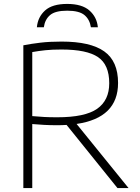

<svg xmlns="http://www.w3.org/2000/svg" viewBox="-20 -959 714 979"><path d="M99 0V-728Q140 -736 186.5 -741.5Q233 -747 294 -747Q441 -747 511.5 -697Q582 -647 582 -536Q582 -358 370.5 -327L635.5 0H579L319.5 -322Q296.5 -320.5 271.5 -320.5Q233.5 -320.5 204.8 -322.2Q176 -324 144.5 -326.5V0ZM272 -361Q413.5 -361 475.2 -404.2Q537 -447.5 537 -534.5Q537 -629 479.8 -667.8Q422.5 -706.5 294 -706.5Q245.5 -706.5 212 -703Q178.5 -699.5 144.5 -693.5V-367Q180 -364 205.8 -362.5Q231.5 -361 272 -361ZM168 -820Q173 -872.5 210 -905.8Q247 -939 322.5 -939Q398 -939 436 -905.5Q474 -872 479 -820H443.5Q437.5 -859.5 410.8 -882Q384 -904.5 322.5 -904.5Q261.5 -904.5 235.2 -882Q209 -859.5 203.5 -820Z"/></svg>

Font: Encode Sans SmExp XLt
Style: Regular
Weight: 200
Width: 6
Designer: Multiple Designers
Foundry: Impallari Type
Version: Version 3.002; ttfautohint (v1.8.3) -l 8 -r 50 -G 200 -x 14 